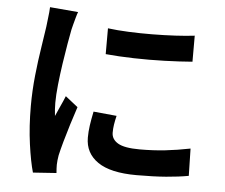

<svg xmlns="http://www.w3.org/2000/svg" viewBox="-56 -842 1111 948"><g transform="rotate(5 500.0 -367.5)"><path d="M448 -699Q494 -693 551.5 -690.5Q609 -688 668.5 -688.5Q728 -689 783 -692Q838 -695 878 -700V-571Q817 -566 740.5 -563.5Q664 -561 587.5 -563Q511 -565 448 -571ZM528 -272Q522 -247 519 -227.5Q516 -208 516 -188Q516 -155 548 -136Q580 -117 656 -117Q723 -117 782 -123.5Q841 -130 906 -143L909 -8Q860 1 798 6Q736 11 651 11Q522 11 459 -32.5Q396 -76 396 -153Q396 -182 400.5 -213.5Q405 -245 413 -283ZM294 -766Q290 -756 285 -738Q280 -720 275.5 -703Q271 -686 269 -677Q264 -652 256 -606Q248 -560 240 -506Q232 -452 226.5 -400Q221 -348 221 -310Q221 -296 222 -278Q223 -260 225 -245Q236 -271 248 -296.5Q260 -322 270 -347L332 -298Q318 -256 303.5 -209.5Q289 -163 277.5 -121.5Q266 -80 260 -53Q258 -42 256.5 -28Q255 -14 255 -6Q255 2 255.5 13Q256 24 257 35L141 43Q126 -9 114 -95.5Q102 -182 102 -284Q102 -359 110 -435.5Q118 -512 128.5 -577Q139 -642 144 -680Q146 -701 149.5 -727.5Q153 -754 154 -778Z"/></g></svg>

Font: Source Han Sans
Style: Bold
Weight: 700
Designer: Ryoko NISHIZUKA Ë•øÂ°öÊ∂ºÂ≠ê (kana, bopomofo & ideographs); Paul D. Hunt (Latin, Greek & Cyrillic); Sandoll Communicatio
Foundry: Adobe
Version: Version 2.004;hotconv 1.0.118;makeotfexe 2.5.65603